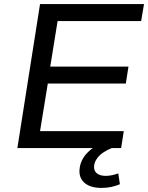

<svg xmlns="http://www.w3.org/2000/svg" viewBox="-20 -725 725 940"><path d="M65 0 176 -705H685L671 -622H262L226 -399H609L596 -316H214L176 -83H586L573 0ZM477 195Q421 195 392.5 169Q364 143 370 99Q375 56 409 21.5Q443 -13 501 -36L527 0Q504 9 485 22Q466 35 454.5 51.5Q443 68 441 85Q438 110 453.5 123Q469 136 497 136Q512 136 527 133Q542 130 559 124L567 177Q548 185 526 190Q504 195 477 195Z"/></svg>

Font: Nunito Sans 10pt SemiExpanded Medium
Style: Italic
Weight: 500
Width: 6
Italic angle: -9°
Designer: Vernon Adams
Foundry: Vernon Adams
Version: Version 3.101;gftools[0.9.27]